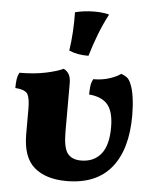

<svg xmlns="http://www.w3.org/2000/svg" viewBox="-52 -764 653 814"><g transform="rotate(5 274.0 -357.0)"><path d="M261 6Q173 6 123.5 -36.5Q74 -79 74 -177V-284Q74 -329 64 -347Q54 -365 11 -368Q11 -385 13 -402.5Q15 -420 23 -434Q86 -434 135 -444.5Q184 -455 208 -467Q222 -461 230.5 -447Q239 -433 239 -408V-202Q239 -134 257.5 -110Q276 -86 315 -86Q369 -86 399.5 -123Q430 -160 430 -237Q430 -302 405.5 -332.5Q381 -363 325 -368Q325 -385 327 -402.5Q329 -420 337 -434Q375 -434 406.5 -444.5Q438 -455 453 -467Q466 -463 477 -455Q488 -447 495 -429Q505 -407 510 -370.5Q515 -334 515 -295Q515 -150 451 -72Q387 6 261 6ZM308 -531Q283 -531 263.5 -534.5Q244 -538 225 -546Q231 -584 233.5 -628.5Q236 -673 235 -710Q274 -720 317 -720Q353 -720 380 -713Q356 -667 339 -622.5Q322 -578 308 -531Z"/></g></svg>

Font: Vollkorn ExtraBold
Style: Regular
Weight: 800
Designer: Friedrich Althausen
Foundry: Friedrich Althausen
Version: Version 5.000; ttfautohint (v1.8.3)